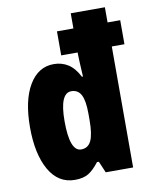

<svg xmlns="http://www.w3.org/2000/svg" viewBox="-86 -824 706 897"><g transform="rotate(-10 267.0 -375.0)"><path d="M197 10Q118 10 75 -65.5Q32 -141 32 -268Q32 -395 75 -467.5Q118 -540 192 -540Q230 -540 260 -521Q290 -502 312 -459H317Q315 -497 313.5 -523Q312 -549 312 -565V-574H234V-688H312V-760H474V-688H534V-574H474V0H344L321 -54H312Q286 -20 261.5 -5Q237 10 197 10ZM250 -125Q283 -125 297.5 -155.5Q312 -186 312 -254V-284Q312 -345 297.5 -373Q283 -401 251 -401Q196 -401 196 -268Q196 -125 250 -125Z"/></g></svg>

Font: Noto Sans Gujarati UI ExtraCondensed Black
Style: Regular
Weight: 900
Width: 2
Designer: Jelle Bosma - Monotype Design Team, Universal Thirst
Foundry: Monotype Imaging Inc.
Version: Version 2.106; ttfautohint (v1.8.4.7-5d5b)